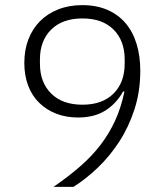

<svg xmlns="http://www.w3.org/2000/svg" viewBox="-20 -730 640 750"><path d="M528 -454Q528 -373 505.5 -303.5Q483 -234 446 -177Q409 -120 362.5 -75.5Q316 -31 267 0H189Q247 -40 293 -80Q339 -120 373 -164.5Q407 -209 430 -259.5Q453 -310 466 -372L461 -373Q435 -326 392 -298.5Q349 -271 285 -271Q238 -271 199.5 -286Q161 -301 133 -328.5Q105 -356 90 -395.5Q75 -435 75 -484Q75 -535 91 -576.5Q107 -618 136.5 -647.5Q166 -677 208 -693.5Q250 -710 301 -710Q357 -710 399.5 -691.5Q442 -673 470.5 -639.5Q499 -606 513.5 -558.5Q528 -511 528 -454ZM302 -321Q380 -321 423.5 -364.5Q467 -408 467 -481V-498Q467 -571 423.5 -614.5Q380 -658 302 -658Q224 -658 180 -614.5Q136 -571 136 -498V-481Q136 -408 180 -364.5Q224 -321 302 -321Z"/></svg>

Font: IBM Plex Mono Light
Style: Regular
Weight: 300
Monospace: yes
Designer: Mike Abbink, Paul van der Laan, Pieter van Rosmalen
Foundry: Bold Monday
Version: Version 2.3